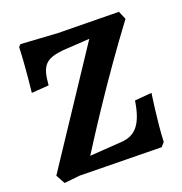

<svg xmlns="http://www.w3.org/2000/svg" viewBox="-121 -759 822 869"><g transform="rotate(-20 290.0 -324.5)"><path d="M44 5 119 -3 512 3 529 -16C533 -114 553 -244 553 -244L471 -237C455 -132 420 -88 354 -82L195 -71C243 -147 386 -371 557 -599L540 -639L249 -643L71 -654L61 -644C58 -552 44 -429 44 -429L127 -435C134 -529 157 -553 242 -562L372 -570L20 -39Z"/></g></svg>

Font: Alegreya SC
Style: Bold
Weight: 700
Designer: Juan Pablo del Peral
Foundry: Huerta Tipografica
Version: Version 2.007;PS 002.007;hotconv 1.0.88;makeotf.lib2.5.64775